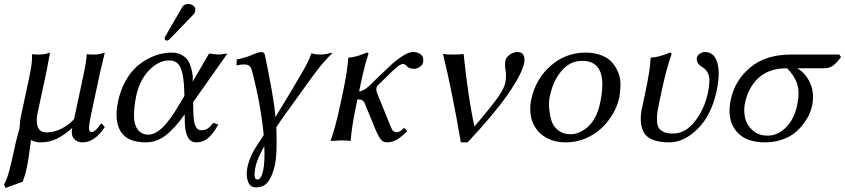

<svg xmlns="http://www.w3.org/2000/svg" viewBox="-27 -702 4225 960"><path d="M474.1 -342.8 428.7 -130.9Q423.3 -105.5 420.9 -90.1Q418.5 -74.7 418.2 -63Q418 -51.3 421.1 -46.6Q424.3 -42 430.7 -42Q450.2 -42 479.5 -85.9L497.1 -66.9Q446.8 10.3 384.8 9.8Q357.4 9.8 342.3 -9Q327.1 -27.8 334 -62Q293.9 -26.4 257.1 -8.3Q220.2 9.8 176.8 9.8Q147.5 9.8 129.4 -2Q129.4 -2 128.4 0Q127.4 2.4 127 4.9Q126 9.8 119.9 57.4Q113.8 105 106.9 136.2Q98.6 175.8 85.9 207L0.5 237.8L-6.8 220.2Q7.3 196.3 19 152.8Q30.8 109.4 52.7 6.8Q55.7 -7.3 62 -28.3Q68.4 -49.3 70.3 -59.1Q71.3 -63.5 72.5 -82.5Q73.7 -101.6 75.7 -111.8L120.6 -321.8Q136.2 -395.5 132.8 -431.2Q144.5 -429.2 167 -429.2Q195.8 -429.2 223.1 -439Q211.4 -375 205.1 -342.8L164.6 -153.8Q151.4 -105 160.4 -72.5Q169.4 -40 206.5 -40Q244.6 -40 282.2 -59.6Q319.8 -79.1 343.3 -106L389.2 -321.8Q405.8 -398.4 406.7 -431.2Q418.5 -429.2 441.4 -429.2Q470.2 -429.2 497.1 -439Q481 -374.5 474.1 -342.8Z M914.6 -682.1Q930.2 -682.1 941.4 -671.9Q952.6 -661.6 949.2 -647Q946.8 -636.2 939.5 -628.9L821.8 -506.8Q814 -499 807.9 -499Q801.8 -499 798.6 -502.9Q795.4 -506.8 796.4 -512.2Q796.9 -515.6 800.8 -522L883.3 -665Q892.6 -682.1 914.6 -682.1ZM938.5 -190.9 939.9 -132.8Q942.4 -50.8 978.5 -50.8Q997.6 -50.8 1009.8 -58.3Q1022 -65.9 1039.6 -87.9L1064.5 -79.1Q1037.6 -31.2 1012.5 -10.7Q987.3 9.8 954.6 9.8Q899.4 9.8 897 -90.8L896.5 -129.9Q842.8 -55.2 798.1 -22.7Q753.4 9.8 702.6 9.8Q609.9 9.8 576.4 -44.7Q543 -99.1 563.5 -195.8Q574.7 -248.5 597.7 -291.5Q620.6 -334.5 648.4 -361.3Q676.3 -388.2 709.5 -406.2Q742.7 -424.3 772.9 -431.6Q803.2 -439 832 -439Q864.7 -439 887.5 -424.1Q910.2 -409.2 919.4 -387.9Q928.7 -366.7 933.1 -345.2Q937.5 -323.7 937 -309.1L936.5 -293.9L1018.1 -434.1Q1025.4 -434.1 1041.5 -431.6Q1057.6 -429.2 1064.9 -429.2Q1072.8 -429.2 1088.1 -431.6Q1103.5 -434.1 1109.9 -434.1ZM895 -222.2 894.5 -243.2Q892.6 -322.8 876.7 -361.3Q860.8 -399.9 818.8 -399.9Q766.1 -399.9 718.5 -350.8Q670.9 -301.8 653.3 -219.2Q642.6 -164.1 642.8 -121.8Q643.1 -79.6 661.6 -54.2Q680.2 -28.8 715.8 -28.8Q783.2 -28.8 870.1 -181.2Z M1294.4 28.8Q1258.8 93.3 1251.5 127.9Q1236.8 195.8 1259.8 195.8Q1278.8 195.8 1288.6 151.9Q1298.3 104.5 1294.4 28.8ZM1210 134.8Q1220.7 83.5 1251 36.1L1291.5 -26.9Q1277.8 -175.3 1233.9 -344.2Q1228.5 -366.7 1218.8 -373.3Q1209 -379.9 1193.4 -379.9Q1177.7 -379.9 1155.3 -375L1156.7 -404.8Q1200.2 -413.1 1233.2 -427.5Q1266.1 -441.9 1279.5 -441.9Q1293 -441.9 1296.9 -429.2Q1341.3 -220.2 1350.6 -117.2Q1427.2 -242.2 1480.5 -334Q1517.1 -396 1530.3 -436Q1547.9 -429.2 1578.1 -429.2Q1598.6 -429.2 1629.9 -438L1634.3 -436Q1590.3 -393.6 1544.4 -332L1396.5 -127Q1375.5 -98.1 1354.5 -65.9Q1354.5 -61 1355 -51Q1355.5 -41 1355.5 -36.1Q1358.4 72.8 1348.1 120.1Q1336.4 174.8 1314.9 204.8Q1293.5 234.9 1252.9 234.9Q1222.2 234.9 1212.2 203.4Q1202.1 171.9 1210 134.8Z M1814.5 -429.2Q1807.6 -411.6 1799.6 -380.9Q1791.5 -350.1 1786.6 -328.6L1781.7 -307.1L1768.6 -245.1Q1790 -245.1 1821.8 -274.9L1869.6 -321.8Q1914.6 -365.2 1936.5 -385Q1958.5 -404.8 1987.8 -423.3Q2017.1 -441.9 2038.6 -441.9Q2063.5 -441.9 2078.4 -428.5Q2093.3 -415 2088.4 -390.1Q2085.9 -377.4 2072 -367.7Q2058.1 -357.9 2043.5 -357.9Q2019 -357.9 2007.3 -371.1Q1998.5 -382.3 1987.3 -381.8Q1976.6 -381.8 1959.5 -368.2Q1942.4 -354.5 1904.8 -316.9L1860.4 -273.9Q1856.4 -270 1855 -261.2Q1852.5 -249 1863.8 -223.1L1911.1 -106.9Q1915 -98.1 1919.7 -86.2Q1924.3 -74.2 1926.5 -68.8Q1928.7 -63.5 1932.1 -56.6Q1935.5 -49.8 1938.5 -47.4Q1941.4 -44.9 1945.6 -43Q1949.7 -41 1955.1 -41Q1965.3 -41 1972.7 -45.4Q1980 -49.8 1993.7 -63L2009.3 -45.9Q1972.7 -10.7 1951.2 -0.5Q1929.7 9.8 1907.2 9.8Q1889.2 9.8 1877.2 -4.6Q1865.2 -19 1846.7 -63L1798.8 -180.2Q1793 -195.3 1785.2 -200.2Q1777.3 -205.1 1759.8 -205.1L1754.9 -180.2Q1731 -67.4 1726.6 0L1723.6 2.9Q1710.4 0 1676.3 0L1627 2.9L1626.5 0Q1649.9 -63.5 1674.8 -180.2L1686.5 -234.9Q1711.9 -355 1713.9 -411.1L1716.3 -414.1Q1731 -415 1745.1 -418.2Q1759.3 -421.4 1766.1 -423.6Q1772.9 -425.8 1788.8 -431.9Q1804.7 -438 1807.6 -439Q1816.4 -439 1814.5 -429.2Z M2345.2 -69.8Q2427.7 -166 2460.4 -212.4Q2493.2 -258.8 2499 -286.1Q2506.3 -320.8 2501 -349.1Q2495.6 -377.4 2500.5 -400.9Q2503.4 -415 2521.5 -428.5Q2539.6 -441.9 2561.5 -441.9Q2582.5 -441.9 2590.6 -425.8Q2598.6 -409.7 2593.8 -387.2Q2581.5 -329.6 2510.7 -228.3Q2439.9 -127 2311 9.8H2277.3Q2233.4 -246.6 2188 -432.1Q2203.6 -429.2 2240.5 -429.2Q2277.3 -429.2 2291 -432.1Q2314.9 -205.6 2345.2 -69.8Z M2629.4 -205.1Q2651.4 -308.1 2726.8 -373.5Q2802.2 -439 2899.9 -439Q2945.3 -439 2980 -425.5Q3014.6 -412.1 3033.9 -389.6Q3053.2 -367.2 3064.7 -338.1Q3076.2 -309.1 3075.4 -277.3Q3074.7 -245.6 3069.3 -213.9Q3060.5 -172.9 3037.8 -133.5Q3015.1 -94.2 2981.4 -62Q2947.8 -29.8 2901.1 -10Q2854.5 9.8 2802.7 9.8Q2736.3 9.8 2691.9 -21.2Q2647.5 -52.2 2632.6 -100.6Q2617.7 -148.9 2629.4 -205.1ZM2884.3 -397.9Q2823.7 -397.9 2781.5 -348.6Q2739.3 -299.3 2724.1 -228Q2715.8 -199.2 2718.5 -164.8Q2721.2 -130.4 2729.7 -100.6Q2738.3 -70.8 2763.4 -50.8Q2788.6 -30.8 2825.2 -30.8Q2844.2 -30.8 2864.3 -38.3Q2884.3 -45.9 2906 -62.3Q2927.7 -78.6 2946 -110.8Q2964.4 -143.1 2973.6 -187Q3018.1 -397.9 2884.3 -397.9Z M3282.2 -251 3269 -189Q3262.2 -157.7 3259.5 -137.2Q3256.8 -116.7 3258.1 -95.2Q3259.3 -73.7 3267.6 -61.5Q3275.9 -49.3 3293.2 -41.7Q3310.5 -34.2 3337.9 -34.2Q3399.9 -34.2 3447.5 -95.2Q3495.1 -156.2 3512.2 -236.8Q3519.5 -271 3520 -294.9Q3520.5 -318.8 3513.9 -333Q3507.3 -347.2 3500.7 -353.8Q3494.1 -360.4 3481.9 -368.2Q3452.1 -386.7 3457.5 -414.1Q3460.4 -426.3 3472.7 -434.1Q3484.9 -441.9 3497.6 -441.9Q3543 -441.9 3559.1 -390.4Q3575.2 -338.9 3556.6 -249Q3530.3 -126 3461.7 -58.1Q3393.1 9.8 3319.8 9.8Q3268.6 9.8 3236.1 -3.7Q3203.6 -17.1 3191.2 -41.3Q3178.7 -65.4 3177 -99.1Q3175.3 -132.8 3185.5 -172.9L3198.7 -234.9Q3224.6 -357.9 3226.1 -411.1L3228.5 -414.1Q3238.3 -414.6 3248 -416.3Q3257.8 -418 3264.6 -419.4Q3271.5 -420.9 3281.2 -424.1Q3291 -427.2 3295.2 -428.7Q3299.3 -430.2 3309.6 -434.1Q3319.8 -438 3322.8 -439Q3332 -439 3330.1 -429.2Q3303.7 -353 3282.2 -251Z M4095.2 -360.8H3959Q4002 -335.9 4024.2 -285.6Q4046.4 -235.4 4033.2 -171.9Q4029.3 -152.3 4019.5 -130.9Q4009.8 -109.4 3990.7 -83.5Q3971.7 -57.6 3946.5 -37.4Q3921.4 -17.1 3882.6 -3.7Q3843.8 9.8 3798.3 9.8Q3697.3 9.8 3651.9 -49.1Q3606.4 -107.9 3627 -204.1Q3647.5 -301.3 3726.1 -366.2Q3802.2 -429.2 3928.7 -429.2H4169.4L4178.2 -417Q4156.7 -387.7 4138.7 -374.3Q4120.6 -360.8 4095.2 -360.8ZM3812.5 -23.9Q3861.8 -23.9 3902.8 -64.9Q3943.8 -106 3958.5 -174.8Q3972.2 -239.3 3959.7 -279.8Q3947.3 -320.3 3909.2 -360.8Q3818.4 -360.8 3766.6 -313.5Q3714.8 -266.1 3698.2 -188Q3690.4 -151.4 3697.8 -115.2Q3705.1 -79.1 3734.6 -51.5Q3764.2 -23.9 3812.5 -23.9Z"/></svg>

Font: Linux Biolinum O
Style: Italic
Weight: 400
Italic angle: -12°
Designer: Philipp H. Poll
Foundry: Philipp H. Poll
Version: Version 1.1.3